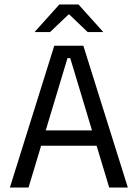

<svg xmlns="http://www.w3.org/2000/svg" viewBox="-20 -845 620 865"><path d="M108.5 0H24.5L224.5 -639H355.5L556 0H472L296.5 -583H284ZM435.5 -188.5H144.5V-257.5H435.5ZM136.5 -701.5 247.5 -825H333.5L444.5 -701.5V-700.5H375L292.5 -779.5H288.5L205.5 -700.5H136.5Z"/></svg>

Font: Anek Kannada
Style: Regular
Weight: 400
Version: Version 1.003